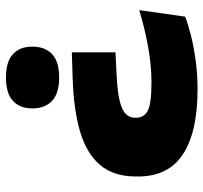

<svg xmlns="http://www.w3.org/2000/svg" viewBox="-40 -656 714 675"><g transform="rotate(90 317.5 -319.0)"><path d="M164.5 -214V-367.5L246.5 -371.5Q304 -374.5 336.2 -382.5Q368.5 -390.5 381.5 -404Q394.5 -417.5 394.5 -436.5V-439Q394.5 -468 369.8 -481Q345 -494 270 -494Q210 -494 145.2 -482.2Q80.5 -470.5 16 -451L39 -612.5Q65 -622.5 104 -632.5Q143 -642.5 191.8 -649.2Q240.5 -656 295 -656Q445 -656 523 -604.5Q601 -553 601 -447V-440Q601 -360.5 560 -312.8Q519 -265 442.2 -242.8Q365.5 -220.5 258 -217ZM253 17.5Q197 17.5 170.8 -7Q144.5 -31.5 144.5 -74V-76.5Q144.5 -119.5 170.8 -144.5Q197 -169.5 253 -169.5Q309 -169.5 335.2 -144.5Q361.5 -119.5 361.5 -76.5V-74Q361.5 -31.5 335.2 -7Q309 17.5 253 17.5Z"/></g></svg>

Font: Anek Latin Expanded ExtraBold
Style: Regular
Weight: 800
Width: 7
Designer: Yesha Goshar
Foundry: Ek Type
Version: Version 1.003